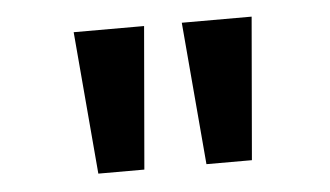

<svg xmlns="http://www.w3.org/2000/svg" viewBox="-32 -773 593 345"><g transform="rotate(-5 264.5 -600.5)"><path d="M133 -472 111 -729H238L216 -472ZM328 -472 306 -729H432L410 -472Z"/></g></svg>

Font: Noto Sans Devanagari SemiBold
Style: Regular
Weight: 600
Version: Version 2.003